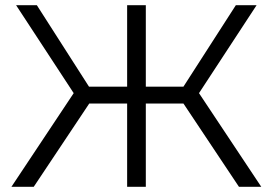

<svg xmlns="http://www.w3.org/2000/svg" viewBox="-20 -720 1051 740"><path d="M687 -321H542V0H470V-321H324L110 0H24L264 -361L42 -700H122L323 -386H470V-700H542V-386H687L889 -700H969L747 -361L987 0H901Z"/></svg>

Font: CMG Sans
Style: Regular
Weight: 400
Designer: Julieta Ulanovsky
Foundry: Julieta Ulanovsky
Version: Version 7.200